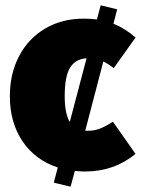

<svg xmlns="http://www.w3.org/2000/svg" viewBox="-20 -624 529 721"><path d="M404 -167 489 -46Q408 20 300 20Q285 20 261 18L245 77L182 62L197 5Q112 -23 64.5 -93.5Q17 -164 17 -263Q17 -347 51.5 -413Q86 -479 149 -516.5Q212 -554 295 -554Q320 -554 344 -551L358 -604L420 -589L406 -535Q452 -516 489 -483L407 -368Q389 -383 368 -393L300 -133H311Q334 -133 354 -140.5Q374 -148 404 -167ZM242 -166 305 -405Q264 -403 243.5 -370.5Q223 -338 223 -263Q223 -198 242 -166Z"/></svg>

Font: Fira Sans Black
Style: Regular
Weight: 900
Designer: Carrois Corporate & Edenspiekermann AG
Foundry: Carrois Corporate GbR & Edenspiekermann AG
Version: Version 4.203